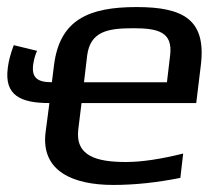

<svg xmlns="http://www.w3.org/2000/svg" viewBox="-20 -514 591 544"><path d="M367 -494C231 -494 149 -458 133 -329L127 -281C87 -281 69 -293 74 -331C76 -344 79 -357 85 -370L19 -386C10 -362 4 -340 2 -321C-8 -244 38 -222 120 -222L109 -138C96 -28 188 10 301 10C363 10 426 3 491 -10L499 -79C435 -63 381 -55 337 -55C253 -55 192 -72 202 -149L211 -222H536L549 -329C565 -458 500 -494 367 -494ZM358 -434C429 -434 470 -423 462 -357L453 -281H218L227 -357C236 -425 285 -434 358 -434Z"/></svg>

Font: Gamestation Display
Style: Italic
Weight: 400
Designer: Jonas Hecksher
Foundry: Jonas Hecksher, Playtypeª, e-types AS
Version: Version 1.003